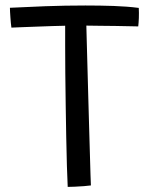

<svg xmlns="http://www.w3.org/2000/svg" viewBox="-20 -690 560 716"><path d="M22.5 -587Q21.5 -594 20.5 -604.2Q19.5 -614.5 18.8 -625.2Q18 -636 17.5 -645.8Q17 -655.5 17 -661Q74.5 -664 148.8 -666.8Q223 -669.5 298.5 -669.5Q352.5 -669.5 403.8 -667.8Q455 -666 497.5 -660.5Q498.5 -642 497.8 -622.8Q497 -603.5 495.5 -591.5Q485 -591.5 461.8 -592.2Q438.5 -593 410 -593.2Q381.5 -593.5 352.8 -593.8Q324 -594 302 -594.5Q302.5 -576 303.5 -536.8Q304.5 -497.5 306 -445.5Q307.5 -393.5 309 -335.8Q310.5 -278 312.2 -221.8Q314 -165.5 315.2 -117.8Q316.5 -70 317.5 -38.2Q318.5 -6.5 319 1.5Q309.5 3 292.8 4.2Q276 5.5 259.2 6.2Q242.5 7 232.5 7Q231 -23 229.5 -71.2Q228 -119.5 227 -178Q226 -236.5 225 -298.2Q224 -360 223.5 -417.8Q223 -475.5 223 -521Q223 -543 223 -561.5Q223 -580 223 -594Q202.5 -593.5 175.5 -592.8Q148.5 -592 120 -590.8Q91.5 -589.5 66 -588.8Q40.5 -588 22.5 -587Z"/></svg>

Font: Grandstander Thin Light
Style: Regular
Weight: 300
Version: Version 1.200